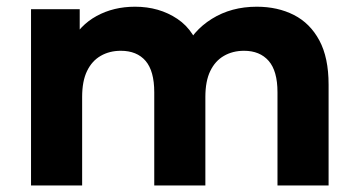

<svg xmlns="http://www.w3.org/2000/svg" viewBox="-20 -566 1084 586"><path d="M74.7 0V-537.9H223.3V-391.2L195 -434Q223 -488.8 274.7 -517.1Q326.4 -545.5 392.2 -545.5Q466 -545.5 521.5 -508.3Q577 -471.1 595.4 -393.8L540.3 -409Q567.3 -471.6 626.6 -508.5Q685.9 -545.5 763.7 -545.5Q827.5 -545.5 877 -520.3Q926.5 -495.1 954.7 -442.6Q982.9 -390.2 982.9 -307.8V0H826.9V-284.5Q826.9 -349.3 800 -380.2Q773 -411 724.9 -411Q690.4 -411 663.6 -395.6Q636.7 -380.2 621.8 -349.3Q606.8 -318.5 606.8 -270V0H450.8V-284.5Q450.8 -349.3 424.3 -380.2Q397.7 -411 348.8 -411Q314.3 -411 287.5 -395.6Q260.6 -380.2 245.7 -349.3Q230.7 -318.5 230.7 -270V0Z"/></svg>

Font: Montserrat Alternates Thin
Style: Regular
Weight: 100
Designer: Julieta Ulanovsky
Foundry: Julieta Ulanovsky
Version: Version 9.000